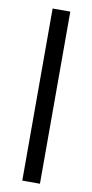

<svg xmlns="http://www.w3.org/2000/svg" viewBox="-86 -777 391 813"><g transform="rotate(10 110.0 -370.0)"><path d="M72 0V-740H148V0Z"/></g></svg>

Font: Encode Sans Condensed Condensed
Style: Regular
Weight: 400
Width: 3
Designer: Multiple Designers
Foundry: Impallari Type
Version: Version 3.000; ttfautohint (v1.8.3) -l 8 -r 50 -G 200 -x 14 